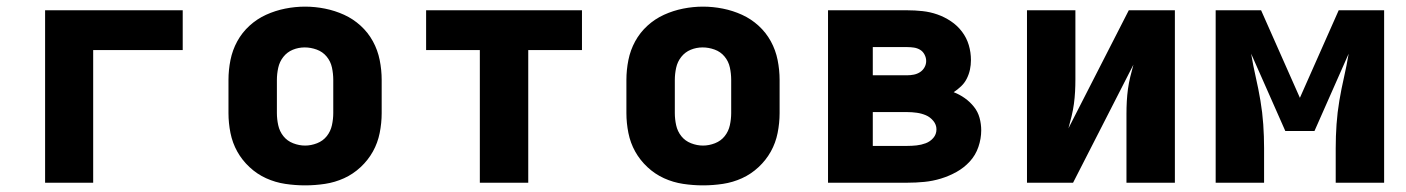

<svg xmlns="http://www.w3.org/2000/svg" viewBox="-20 -551 4240 579"><path d="M116 0V-520H531V-400H261V0Z M900 8Q870 8 840 3.5Q810 -1 782.5 -13.5Q755 -26 732.5 -47Q710 -68 695.5 -94Q681 -120 675 -150Q669 -180 669 -210V-310Q669 -340 675 -370Q681 -400 695.5 -426.5Q710 -453 732.5 -473.5Q755 -494 782.5 -506.5Q810 -519 840 -525Q870 -531 900 -531Q930 -531 960 -525Q990 -519 1017.5 -506.5Q1045 -494 1067.5 -473.5Q1090 -453 1104.5 -426.5Q1119 -400 1125 -370Q1131 -340 1131 -310V-210Q1131 -180 1125 -150Q1119 -120 1104.5 -94Q1090 -68 1067.5 -47Q1045 -26 1017.5 -13.5Q990 -1 960 3.5Q930 8 900 8ZM900 -112Q918 -112 936 -119Q954 -126 965.5 -140.5Q977 -155 981 -173.5Q985 -192 985 -210V-310Q985 -329 981 -347.5Q977 -366 965 -380.5Q953 -395 935 -401.5Q917 -408 899 -408Q880 -408 863 -401Q846 -394 834.5 -379.5Q823 -365 819 -346.5Q815 -328 815 -310V-210Q815 -192 819 -173.5Q823 -155 834.5 -140.5Q846 -126 864 -119Q882 -112 900 -112Z M1427 0V-400H1265V-520H1735V-400H1573V0Z M2100 8Q2070 8 2040 3.5Q2010 -1 1982.5 -13.5Q1955 -26 1932.5 -47Q1910 -68 1895.5 -94Q1881 -120 1875 -150Q1869 -180 1869 -210V-310Q1869 -340 1875 -370Q1881 -400 1895.5 -426.5Q1910 -453 1932.5 -473.5Q1955 -494 1982.5 -506.5Q2010 -519 2040 -525Q2070 -531 2100 -531Q2130 -531 2160 -525Q2190 -519 2217.5 -506.5Q2245 -494 2267.5 -473.5Q2290 -453 2304.5 -426.5Q2319 -400 2325 -370Q2331 -340 2331 -310V-210Q2331 -180 2325 -150Q2319 -120 2304.5 -94Q2290 -68 2267.5 -47Q2245 -26 2217.5 -13.5Q2190 -1 2160 3.5Q2130 8 2100 8ZM2100 -112Q2118 -112 2136 -119Q2154 -126 2165.5 -140.5Q2177 -155 2181 -173.5Q2185 -192 2185 -210V-310Q2185 -329 2181 -347.5Q2177 -366 2165 -380.5Q2153 -395 2135 -401.5Q2117 -408 2099 -408Q2080 -408 2063 -401Q2046 -394 2034.5 -379.5Q2023 -365 2019 -346.5Q2015 -328 2015 -310V-210Q2015 -192 2019 -173.5Q2023 -155 2034.5 -140.5Q2046 -126 2064 -119Q2082 -112 2100 -112Z M2477 0V-520H2716Q2739 -520 2762 -517.5Q2785 -515 2806.5 -507.5Q2828 -500 2847.5 -487Q2867 -474 2881 -455.5Q2895 -437 2901.5 -415Q2908 -393 2908 -370Q2908 -355 2905 -341Q2902 -327 2895.5 -314Q2889 -301 2878.5 -291Q2868 -281 2856 -273Q2874 -266 2889.5 -255Q2905 -244 2917 -229Q2929 -214 2934 -195.5Q2939 -177 2939 -158Q2939 -133 2930.5 -108Q2922 -83 2904.5 -64Q2887 -45 2864.5 -32.5Q2842 -20 2817.5 -12.5Q2793 -5 2767.5 -2.5Q2742 0 2716 0ZM2612 -324H2716Q2726 -324 2736 -326Q2746 -328 2754.5 -333.5Q2763 -339 2768 -348Q2773 -357 2773 -367Q2773 -377 2768 -386.5Q2763 -396 2754.5 -401Q2746 -406 2736 -407.5Q2726 -409 2716 -409H2612ZM2612 -111H2716Q2730 -111 2744 -112.5Q2758 -114 2771.5 -119Q2785 -124 2794.5 -135Q2804 -146 2804 -161Q2804 -175 2794.5 -186.5Q2785 -198 2772 -203.5Q2759 -209 2744.5 -211Q2730 -213 2716 -213H2612Z M3077 0V-520H3223V-312Q3223 -293 3222 -274.5Q3221 -256 3218.5 -237.5Q3216 -219 3211.5 -200.5Q3207 -182 3202 -164L3384 -520H3523V0H3377V-208Q3377 -227 3378 -245.5Q3379 -264 3381.5 -282.5Q3384 -301 3388.5 -319.5Q3393 -338 3398 -356L3216 0Z M3646 0V-520H3783L3900 -256L4017 -520H4154V0H4008V-104Q4008 -140 4010.5 -176Q4013 -212 4019 -247.5Q4025 -283 4033 -318Q4041 -353 4047 -389L3944 -156H3856L3753 -389Q3759 -353 3767 -318Q3775 -283 3781 -247.5Q3787 -212 3789.5 -176Q3792 -140 3792 -104V0Z"/></svg>

Font: Iosevka Custom Heavy Extended
Style: Regular
Weight: 900
Width: 7
Monospace: yes
Designer: Belleve Invis
Foundry: Belleve Invis
Version: Version 11.2.4; ttfautohint (v1.8.4)